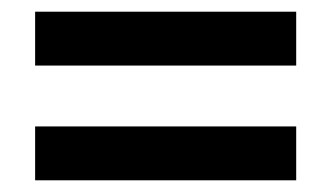

<svg xmlns="http://www.w3.org/2000/svg" viewBox="-20 -516 568 328"><path d="M40 -404H486V-496H40ZM40 -208H486V-300H40Z"/></svg>

Font: Noto Sans Gujarati UI SemiCondensed SemiBold
Style: Regular
Weight: 600
Width: 4
Designer: Jelle Bosma - Monotype Design Team, Universal Thirst
Foundry: Monotype Imaging Inc.
Version: Version 2.106